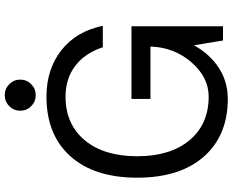

<svg xmlns="http://www.w3.org/2000/svg" viewBox="-105 -850 975 805"><g transform="rotate(-90 382.5 -447.5)"><path d="M386.2 -915Q413.1 -915 432.1 -896Q451.2 -877 451.2 -850.1Q451.2 -823.2 432.1 -804.2Q413.1 -785.2 386.2 -785.2Q358.9 -785.2 339.8 -804.2Q320.8 -823.2 320.8 -850.1Q320.8 -877 339.8 -896Q358.9 -915 386.2 -915ZM40 -359.9Q40 -539.6 129.9 -639.9Q219.7 -740.2 379.9 -740.2Q494.1 -740.2 574 -678Q653.8 -615.7 676.8 -503.9H586.9Q562.5 -578.6 509 -619.4Q455.6 -660.2 379.9 -660.2Q264.2 -660.2 197 -579.6Q129.9 -499 129.9 -359.9Q129.9 -220.7 197 -140.4Q264.2 -60.1 379.9 -60.1Q461.4 -60.1 524.2 -132.8Q586.9 -205.6 589.8 -304.2H370.1V-383.8H674.8V-304.2V0H615.2L595.2 -122.1Q559.6 -56.6 501.7 -18.3Q443.8 20 370.1 20Q216.8 20 128.4 -80.3Q40 -180.7 40 -359.9Z"/></g></svg>

Font: Miedinger*
Style: Book
Weight: 400
Version: Version 001.000